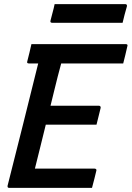

<svg xmlns="http://www.w3.org/2000/svg" viewBox="-20 -915 641 935"><path d="M25 0Q15 0 17 -11Q55 -160 92 -308.5Q129 -457 166 -606H121Q109 -606 113 -617Q119 -640 123.5 -659Q128 -678 133 -700H593Q604 -700 600 -689Q595 -667 590.5 -648Q586 -629 580 -606H278Q274 -590 269.5 -574Q265 -558 261 -542Q252 -507 243.5 -471.5Q235 -436 226 -400H462Q467 -400 469 -396.5Q471 -393 470 -389Q467 -377 461 -352.5Q455 -328 450 -308H203Q190 -254 176.5 -200.5Q163 -147 150 -94H440Q445 -94 448 -91Q451 -88 449 -83Q446 -69 440 -46Q434 -23 428 0ZM246 -895H589Q600 -895 598 -884Q592 -864 587 -844.5Q582 -825 577 -804H234Q223 -804 226 -815Q231 -836 236.5 -855.5Q242 -875 246 -895Z"/></svg>

Font: Recursive Sn Lnr St Med
Style: Italic
Weight: 500
Italic angle: -15°
Version: Version 1.079;hotconv 1.0.112;makeotfexe 2.5.65598; ttfautoh